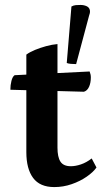

<svg xmlns="http://www.w3.org/2000/svg" viewBox="-20 -748 412 780"><path d="M200.5 12Q142.1 12 114.5 -25.2Q87 -62.4 87 -129.7V-526.2Q100.9 -536.4 122.1 -545.2Q143.3 -553.9 167.3 -560.5Q191.4 -567.1 213.5 -569V-148.5Q213.5 -109.9 225.6 -91.3Q237.8 -72.7 267.7 -72.7Q286.7 -72.7 308.9 -80.2Q331.1 -87.7 352.5 -104.3L371.9 -67.6Q358.8 -48.6 332.1 -30.2Q305.5 -11.7 271.3 0.1Q237.2 12 200.5 12ZM321 -375.3 22.1 -383.4Q22.1 -402.4 26.5 -419.5Q30.9 -436.6 39.3 -442.5L344.1 -457.6Q346.5 -451.7 347.7 -445.9Q349 -440 349 -433.6Q349 -411.3 341.8 -395.4Q334.7 -379.5 321 -375.3ZM289.3 -487.6Q278.3 -487.6 267.6 -488.6Q257 -489.6 251.2 -492.1L270.2 -721.6Q279.3 -726.5 288.3 -727.2Q297.3 -727.9 307 -727.9Q320.6 -727.9 331.5 -723Q342.5 -718.1 344.9 -707.4Q345.8 -703.5 345.5 -698.7Q345.3 -693.9 342 -684.8Z"/></svg>

Font: Pitagon Serif
Style: Regular
Weight: 400
Designer: Travis Tran
Foundry: Pitagon
Version: Version 1.000;gftools[0.9.26]